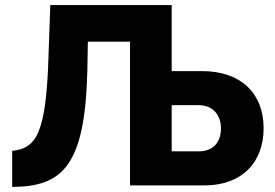

<svg xmlns="http://www.w3.org/2000/svg" viewBox="-20 -730 1081 756"><path d="M28 6C229 5 315 -80 324 -454L326 -566H492V0H785C932 0 1018 -90 1018 -225C1018 -363 928 -450 776 -450H656V-710H178L171 -510C162 -199 121 -146 28 -136ZM656 -134V-316H761C823 -316 850 -272 850 -225C850 -172 822 -134 762 -134Z"/></svg>

Font: FIGSv2-sans-serif ExtraBold
Style: Regular
Weight: 800
Designer: Matt McInerney, Pablo Impallari, Rodrigo Fuenzalida,Mirko Velimirovic
Foundry: Matt McInerney, Pablo Impallari, Rodrigo Fuenzalida
Version: Version 4.021;hotconv 1.0.109;makeotfexe 2.5.65596